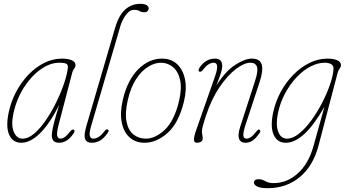

<svg xmlns="http://www.w3.org/2000/svg" viewBox="-20 -739 1803 1004"><path d="M286.5 -86.5Q275.5 -44 279.2 -29Q283 -14 294.5 -14Q306 -14 318.2 -22Q330.5 -30 347 -51.5Q357.5 -65 366.5 -60.5Q373.5 -55 364.5 -41Q332 7.5 289 7.5Q251 7.5 251 -31Q251 -41 253.8 -57.8Q256.5 -74.5 264.8 -105.8Q273 -137 289.5 -190Q238.5 -89.5 188.2 -41Q138 7.5 91 7.5Q47 7.5 28.2 -33.8Q9.5 -75 25.5 -151.5Q37.5 -208 64.2 -258.5Q91 -309 128.5 -348.2Q166 -387.5 211 -410Q256 -432.5 304.5 -432.5Q335.5 -432.5 355 -424Q374.5 -415.5 375 -400Q375 -389.5 367.8 -380Q360.5 -370.5 358 -360ZM50.5 -147.5Q37 -85.5 52 -49.8Q67 -14 98 -14Q128 -14 159.8 -41.2Q191.5 -68.5 221.2 -112.5Q251 -156.5 275.5 -207Q300 -257.5 315.8 -305Q331.5 -352.5 335 -386Q336.5 -399.5 327.2 -405.2Q318 -411 289.5 -411Q242.5 -411 193.5 -376.8Q144.5 -342.5 106 -283Q67.5 -223.5 50.5 -147.5Z M714 -719Q736 -719 746.8 -712Q757.5 -705 757.5 -695.5Q757.5 -688 752.2 -681.5Q747 -675 735.5 -675Q720 -675 710 -681.2Q700 -687.5 681 -687.5Q666.5 -687.5 655 -678.5Q643.5 -669.5 632.5 -653Q618 -630 610.2 -605.5Q602.5 -581 592.5 -544.5L456.5 -80Q445.5 -42 449.8 -28Q454 -14 468 -14Q480.5 -14 494.5 -22Q508.5 -30 526.5 -53Q535.5 -66.5 544 -61.5Q552 -57 544 -45Q524 -16 503.8 -4.2Q483.5 7.5 458.5 7.5Q433 7.5 425.2 -11.8Q417.5 -31 431.5 -79.5L582 -593.5Q602 -661 635.5 -690Q669 -719 714 -719Z M827 -432.5Q876 -432.5 907 -402.8Q938 -373 947.8 -322Q957.5 -271 941.5 -206.5Q914 -95 856.2 -43.8Q798.5 7.5 735.5 7.5Q689.5 7.5 658.2 -20Q627 -47.5 616.8 -98.2Q606.5 -149 622.5 -218.5Q647 -321.5 703 -377Q759 -432.5 827 -432.5ZM742.5 -14Q792.5 -14 841.8 -60.5Q891 -107 915.5 -208Q932 -277 921.5 -322Q911 -367 883.5 -389Q856 -411 821.5 -411Q789 -411 754.8 -390Q720.5 -369 692.2 -326.2Q664 -283.5 648.5 -217Q632.5 -147 641.8 -102Q651 -57 678.2 -35.5Q705.5 -14 742.5 -14Z M1021.5 -365Q1017.5 -367.5 1018.5 -373.2Q1019.5 -379 1023 -384.5Q1054.5 -432.5 1104.5 -432.5Q1142 -432.5 1142 -394Q1142 -381 1136.5 -361.5Q1131 -342 1111.5 -292Q1159 -367 1210 -399.8Q1261 -432.5 1297 -432.5Q1340 -432.5 1348.8 -401Q1357.5 -369.5 1337 -308.5L1263.5 -85Q1251.5 -48.5 1252.5 -31.2Q1253.5 -14 1270 -14Q1280 -14 1292 -22Q1304 -30 1322 -53Q1331.5 -65.5 1337.5 -60Q1345 -54 1337.5 -43.5Q1317.5 -15 1300.8 -3.8Q1284 7.5 1263.5 7.5Q1238 7.5 1230.2 -13Q1222.5 -33.5 1235.5 -74L1313.5 -315Q1331.5 -370 1323.5 -390.5Q1315.5 -411 1289.5 -411Q1257 -411 1213.5 -378Q1170 -345 1128 -283.2Q1086 -221.5 1057.5 -135Q1043.5 -92.5 1039.8 -76.8Q1036 -61 1036 -53Q1036 -41 1038 -32.8Q1040 -24.5 1040 -14.5Q1040 -4 1031 1.8Q1022 7.5 1010 7.5Q996 7.5 994.2 -6.8Q992.5 -21 1006.5 -60.5L1104.5 -340Q1129.5 -411 1098 -411Q1069 -411 1041.5 -374Q1031 -360 1021.5 -365Z M1646 21Q1618 128.5 1547.8 186.8Q1477.5 245 1380.5 245Q1341.5 245 1324.8 236.2Q1308 227.5 1308 216Q1308 198 1332.5 198Q1350 198 1367 208.2Q1384 218.5 1411.5 218.5Q1480 218.5 1536.5 168.2Q1593 118 1618.5 27.5L1676.5 -180.5Q1622 -85 1571.8 -38.8Q1521.5 7.5 1474 7.5Q1430 7.5 1411.2 -33.8Q1392.5 -75 1408.5 -151.5Q1420.5 -208 1448 -258.5Q1475.5 -309 1514 -348.2Q1552.5 -387.5 1598.2 -410Q1644 -432.5 1692.5 -432.5Q1723.5 -432.5 1743 -424Q1762.5 -415.5 1763 -400Q1763 -389.5 1755.8 -380Q1748.5 -370.5 1746 -360ZM1433.5 -147.5Q1421 -88 1434.5 -51Q1448 -14 1481 -14Q1511 -14 1544 -40.5Q1577 -67 1608 -109.5Q1639 -152 1664.5 -201.5Q1690 -251 1706 -297.8Q1722 -344.5 1724 -378Q1725 -395.5 1712.2 -403.2Q1699.5 -411 1677.5 -411Q1642 -411 1604.2 -391.5Q1566.5 -372 1532.2 -336.2Q1498 -300.5 1471.8 -252.5Q1445.5 -204.5 1433.5 -147.5Z"/></svg>

Font: Fraunces144ptSuperSoftThinItalic
Style: Italic
Weight: 100
Italic angle: -16°
Version: Version 1.000;[0bf87f6ff]